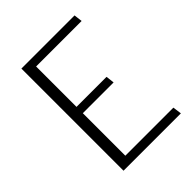

<svg xmlns="http://www.w3.org/2000/svg" viewBox="-193 -792 904 904"><g transform="rotate(-45 259.5 -340.0)"><path d="M102 0V-680H456L461 -638H158V-369H358L363 -327H158V-44H478L484 0Z"/></g></svg>

Font: Palanquin ExtraLight
Style: Regular
Weight: 275
Designer: Pria Ravichandran
Version: Version 1.001